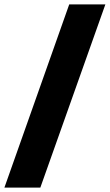

<svg xmlns="http://www.w3.org/2000/svg" viewBox="-88 -740 498 871"><path d="M-68 111H95L390 -720H226Z"/></svg>

Font: Fixel Text 20240404 ExtraBold
Style: Italic
Weight: 800
Width: 4
Italic angle: -10°
Designer: AlfaBravo + MacPaw
Foundry: Kyrylo Tkachov, Marchela Mozhyna, Serhii Makarenko, Maria Weinstein, Zakhar Kryvoshyya
Version: Version 1.211;Glyphs 3.2 (3225)